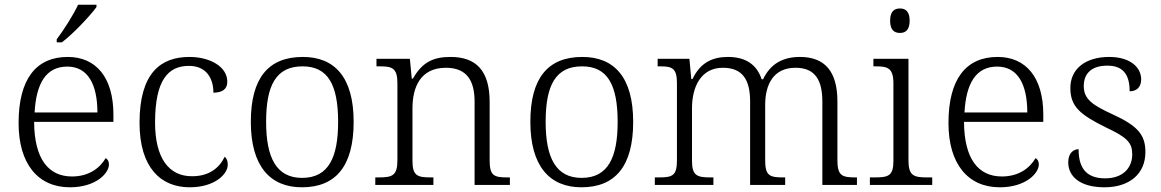

<svg xmlns="http://www.w3.org/2000/svg" viewBox="-20 -786 4936 816"><path d="M221 -619V-606H243C291 -642 365 -721 390 -756V-766H312C291 -721 250 -657 221 -619ZM277 10C388 10 443 -50 443 -87C443 -101 437 -110 429 -114C405 -72 358 -36 286 -36C186 -36 126 -110 125 -268H462V-299C462 -457 388 -544 268 -544C134 -544 59 -451 59 -263C59 -89 142 10 277 10ZM394 -308H127C134 -431 175 -503 266 -503C355 -503 394 -425 394 -308Z M786 10C893 10 948 -46 948 -86C948 -101 944 -112 935 -120C913 -73 869 -37 797 -37C698 -36 639 -114 639 -265C639 -448 696 -506 783 -506C858 -506 887 -452 887 -392C926 -393 946 -407 946 -439C946 -503 872 -544 785 -544C664 -544 573 -477 573 -264C573 -73 664 10 786 10Z M1263 10C1407 10 1483 -80 1483 -268C1483 -457 1403 -544 1267 -544C1121 -544 1046 -455 1046 -268C1046 -80 1128 10 1263 10ZM1264 -30C1155 -30 1111 -115 1111 -268C1111 -425 1154 -504 1266 -504C1373 -504 1417 -427 1417 -268C1417 -118 1377 -30 1264 -30Z M1575 0H1822V-32H1812C1755 -32 1733 -38 1733 -102V-326C1733 -414 1766 -498 1875 -498C1965 -498 1997 -442 1997 -354V0H2147V-32H2137C2079 -32 2061 -39 2061 -105V-353C2061 -485 2004 -544 1895 -544C1826 -544 1776 -525 1735 -452H1730L1722 -536H1580V-504H1595C1646 -504 1669 -497 1669 -433V-105C1669 -39 1647 -32 1589 -32H1575Z M2451 10C2595 10 2671 -80 2671 -268C2671 -457 2591 -544 2455 -544C2309 -544 2234 -455 2234 -268C2234 -80 2316 10 2451 10ZM2452 -30C2343 -30 2299 -115 2299 -268C2299 -425 2342 -504 2454 -504C2561 -504 2605 -427 2605 -268C2605 -118 2565 -30 2452 -30Z M2763 0H3012V-32H3001C2944 -32 2921 -38 2921 -102V-326C2921 -417 2959 -498 3052 -498C3137 -498 3168 -446 3168 -354V0H3317V-32H3309C3251 -32 3232 -39 3232 -105V-340C3232 -427 3267 -498 3361 -498C3444 -498 3475 -446 3475 -354V0H3622V-32H3616C3559 -32 3539 -39 3539 -105V-355C3539 -483 3485 -544 3380 -544C3306 -544 3254 -514 3223 -449H3217C3197 -510 3151 -544 3074 -544C3009 -544 2957 -521 2923 -450H2918L2910 -536H2775V-504H2785C2836 -504 2857 -497 2857 -433V-105C2857 -39 2838 -32 2780 -32H2763Z M3805 -646C3828 -646 3846 -658 3846 -698C3846 -738 3828 -750 3805 -750C3781 -750 3763 -738 3763 -698C3763 -658 3781 -646 3805 -646ZM3677 0H3942V-32H3921C3863 -32 3841 -39 3841 -105V-536H3692V-504H3702C3753 -504 3777 -497 3777 -431V-102C3777 -38 3755 -32 3697 -32H3677Z M4229 10C4340 10 4395 -50 4395 -87C4395 -101 4389 -110 4381 -114C4357 -72 4310 -36 4238 -36C4138 -36 4078 -110 4077 -268H4414V-299C4414 -457 4340 -544 4220 -544C4086 -544 4011 -451 4011 -263C4011 -89 4094 10 4229 10ZM4346 -308H4079C4086 -431 4127 -503 4218 -503C4307 -503 4346 -425 4346 -308Z M4674 10C4778 10 4848 -45 4848 -140C4848 -213 4815 -251 4711 -299C4626 -338 4586 -363 4586 -420C4586 -471 4616 -507 4686 -507C4749 -507 4781 -474 4781 -398C4813 -398 4830 -418 4830 -449C4830 -497 4787 -544 4694 -544C4594 -544 4529 -494 4529 -412C4529 -332 4572 -298 4681 -244C4771 -202 4792 -179 4792 -130C4792 -72 4752 -28 4677 -28C4590 -28 4564 -80 4564 -152C4545 -152 4520 -138 4520 -96C4520 -37 4569 10 4674 10Z"/></svg>

Font: Noto Serif Tamil Light
Style: Italic
Weight: 300
Italic angle: -12°
Designer: Indian Type Foundry, Tom Grace, and the Monotype Design Team
Foundry: Monotype Imaging Inc.
Version: Version 2.003